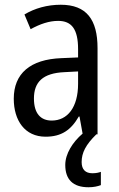

<svg xmlns="http://www.w3.org/2000/svg" viewBox="-20 -566 500 809"><path d="M324 117C324 78 341 44 386 0H391V-363C391 -483 345 -546 236 -546C179 -546 126 -531 83 -505L109 -443C149 -465 187 -478 225 -478C282 -478 309 -443 309 -359V-324L239 -321C107 -316 38 -256 38 -150C38 -58 85 10 172 10C239 10 279 -18 312 -75H315L328 -3C286 33 255 82 255 129C255 190 287 223 353 223C375 223 392 219 405 214V158C397 161 386 164 369 164C340 164 324 148 324 117ZM252 -262 309 -265V-213C309 -113 264 -58 198 -58C152 -58 123 -87 123 -151C123 -220 160 -258 252 -262Z"/></svg>

Font: Noto Sans Lao UI Cond
Style: Regular
Weight: 400
Width: 3
Designer: Monotype Design Team
Foundry: Monotype Imaging Inc.
Version: Version 2.000